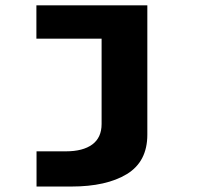

<svg xmlns="http://www.w3.org/2000/svg" viewBox="-20 -520 740 720"><path d="M117 179.5V47.5H227Q291 47.5 326 21.8Q361 -4 361 -55V-375H116.5V-500H532.5V-15Q532.5 86 455.8 132.8Q379 179.5 247.5 179.5Z"/></svg>

Font: Trispace SemiExpanded
Style: Bold
Weight: 700
Width: 6
Designer: Tyler Finck
Foundry: Etcetera Type Company
Version: Version 1.210; ttfautohint (v1.8.3)